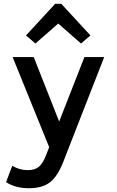

<svg xmlns="http://www.w3.org/2000/svg" viewBox="-20 -777 620 1019"><path d="M134 222Q63 222 12 190L45 103Q84 126 127 126Q165 126 186.5 108Q208 90 226 43L241 4L47 -474H159L294 -132L428 -474H533L315 84Q285 160 244.5 191Q204 222 134 222ZM168 -546 118 -589 273 -757H305L460 -589L410 -546L289 -652Z"/></svg>

Font: Sometype Mono SemiBold
Style: Regular
Weight: 600
Designer: Ryoichi Tsunekawa
Foundry: Dharma Type
Version: Version 1.001